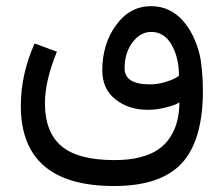

<svg xmlns="http://www.w3.org/2000/svg" viewBox="-20 -378 729 626"><path d="M641.6 -84Q641.6 79.6 572.8 154.1Q503.9 228.5 352.1 228.5Q47.9 228.5 47.9 -33.2Q47.9 -135.7 92.8 -236.3L165.5 -209.5Q126.5 -113.8 126.5 -41.5Q126.5 52.7 180.4 98.4Q234.4 144 354 144Q400.4 144 436.5 134.8Q472.7 125.5 496.3 109.1Q520 92.8 535.4 68.6Q550.8 44.4 557.6 17.1Q564.5 -10.3 564.9 -43.9Q560.5 -41.5 552 -37.4Q543.5 -33.2 516.6 -26.6Q489.7 -20 462.4 -20Q398.9 -20 356.2 -54.2Q313.5 -88.4 313.5 -148.4Q313.5 -234.4 358.4 -296.1Q403.3 -357.9 472.7 -357.9Q503.9 -357.9 530.3 -345.5Q556.6 -333 575.9 -311Q595.2 -289.1 608.6 -262Q622.1 -234.9 630.4 -202.1Q635.7 -181.2 638.7 -146Q641.6 -110.8 641.6 -84ZM386.2 -155.3Q386.2 -103 468.3 -103Q494.1 -103 517.8 -110.1Q541.5 -117.2 552.7 -124L563.5 -130.9Q563.5 -189.9 539.6 -231.9Q515.6 -273.9 473.1 -273.9Q437.5 -273.9 411.9 -239.7Q386.2 -205.6 386.2 -155.3Z"/></svg>

Font: Samim FD
Style: FD
Weight: 400
Foundry: DejaVu fonts team - Redesigned by Saber Rastikerdar
Version: Version 4.00 December 17, 2020